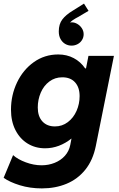

<svg xmlns="http://www.w3.org/2000/svg" viewBox="-32 -837 664 1071"><path d="M-11.7 154.8 41 28.3Q66.9 51.8 111.6 68.4Q156.2 85 200.2 85Q238.8 85 272.9 71.3Q307.1 57.6 330.1 32Q353 6.3 359.9 -28.3L366.7 -64H366.2Q334 -38.1 296.6 -23.9Q259.3 -9.8 219.2 -9.8Q165.5 -9.8 122.3 -36.1Q79.1 -62.5 54.2 -111.3Q29.3 -160.2 29.3 -225.1Q29.3 -306.2 63 -377Q96.7 -447.8 156.7 -490.5Q216.8 -533.2 293 -533.2Q340.8 -533.2 379.4 -512.7Q418 -492.2 442.9 -455.6H447.8L461.4 -525.4H603.5L502.4 -22.5Q486.3 57.1 443.6 109.9Q400.9 162.6 338.9 188.2Q276.9 213.9 201.7 213.9Q135.3 213.9 78.4 196.3Q21.5 178.7 -11.7 154.8ZM412.1 -300.8Q412.1 -349.6 386.7 -377.7Q361.3 -405.8 315.4 -405.8Q274.4 -405.8 243.2 -382.3Q211.9 -358.9 195.3 -320.1Q178.7 -281.2 178.7 -237.3Q178.7 -188 204.3 -159.9Q230 -131.8 274.4 -131.8Q314.9 -131.8 346.4 -155.8Q377.9 -179.7 395 -218.5Q412.1 -257.3 412.1 -300.8ZM461.9 -776.4 402.8 -741.7Q397.5 -738.8 389.4 -734.4Q381.3 -730 373.3 -724.1Q365.2 -718.3 358.9 -711.4Q364.7 -712.4 368.2 -712.4Q383.8 -712.4 399.2 -703.6Q414.6 -694.8 424.6 -679.4Q434.6 -664.1 434.6 -646Q434.6 -628.4 425.5 -613.8Q416.5 -599.1 400.9 -590.8Q385.3 -582.5 367.2 -582.5Q348.1 -582.5 332 -591.8Q315.9 -601.1 305.9 -618.9Q295.9 -636.7 295.9 -661.6Q295.9 -702.6 315.7 -728.5Q335.4 -754.4 372.1 -776.4L436.5 -816.9Z"/></svg>

Font: Reddit Sans Fudge ExBold Italic
Style: Regular
Weight: 800
Italic angle: -11.25°
Designer: Stephen Hutchings
Version: Version 1.013